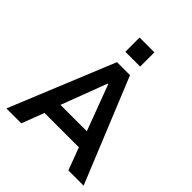

<svg xmlns="http://www.w3.org/2000/svg" viewBox="-246 -1069 1220 1220"><g transform="rotate(45 364.5 -458.5)"><path d="M17 0 306 -705H423L711 0H574L500 -197L554 -151H173L226 -197L151 0ZM361 -568 234 -232 214 -259H512L491 -232L365 -568ZM297 -789V-917H430V-789Z"/></g></svg>

Font: Nunito Sans 7pt SemiCondensed
Style: Bold
Weight: 700
Width: 4
Designer: Vernon Adams
Foundry: Vernon Adams
Version: Version 3.101;gftools[0.9.27]